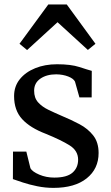

<svg xmlns="http://www.w3.org/2000/svg" viewBox="-20 -856 512 886"><path d="M101.5 -156.5 120.5 -79.5Q129 -64 161 -50.2Q193 -36.5 230.5 -36.5Q288.5 -36.5 314.5 -59.2Q340.5 -82 340.5 -119Q340.5 -160.5 301.5 -185Q262.5 -209.5 191.5 -238.5Q119 -266 82 -306.5Q45 -347 45 -412.5Q45 -457.5 71.2 -490.2Q97.5 -523 142.2 -541.2Q187 -559.5 243 -559.5Q307 -559.5 346 -546.8Q385 -534 403.5 -529L403 -406.5H346.5L326 -479.5Q319 -493.5 294.8 -503Q270.5 -512.5 239.5 -513Q195 -513 166.2 -493Q137.5 -473 137.5 -437.5Q137.5 -404 155.8 -383.8Q174 -363.5 203 -349.5Q232 -335.5 264.5 -321.5Q308 -303.5 347 -282.8Q386 -262 410.5 -230.5Q435 -199 435 -150Q435 -77 380 -33Q325 11 226.5 11Q189 11 152.2 3.5Q115.5 -4 85.8 -13.8Q56 -23.5 39.5 -29.5L40 -156.5ZM203 -835.5H288L420.5 -654L385.5 -625.5L245.5 -753.5L105 -625L70 -654Z"/></svg>

Font: Merriweather Text
Style: Regular
Weight: 400
Designer: Eben Sorkin
Foundry: Eben Sorkin
Version: Version 2.100; ttfautohint (v1.7.19-72a1) -l 8 -r 50 -G 200 